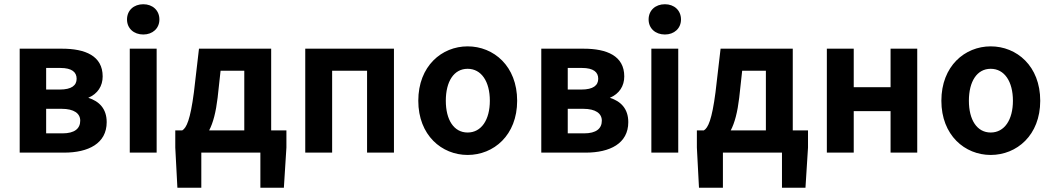

<svg xmlns="http://www.w3.org/2000/svg" viewBox="-20 -721 4975 907"><path d="M73 -491V0H283C397 0 484 -43 484 -144C484 -208 448 -243 397 -259C442 -278 465 -315 465 -360C465 -457 383 -491 273 -491ZM198 -91V-207H271C330 -207 359 -185 359 -151C359 -114 333 -91 275 -91ZM265 -400C320 -400 342 -380 342 -349C342 -318 319 -298 262 -298H198V-400Z M593 -491V0H720V-491ZM580 -629C580 -587 612 -558 657 -558C701 -558 733 -587 733 -629C733 -672 701 -701 657 -701C612 -701 580 -672 580 -629Z M818 166H931V0H1210V166H1321L1333 -24V-105H1261V-491H920L896 -285C879 -155 861 -117 841 -105H808V-24ZM968 -105C987 -141 1000 -192 1008 -259L1022 -387H1134V-105Z M1422 0H1549V-387H1714V0H1841V-491H1422Z M2189 11C2312 11 2423 -82 2423 -245C2423 -409 2312 -502 2189 -502C2067 -502 1956 -409 1956 -245C1956 -82 2067 11 2189 11ZM2189 -396C2254 -396 2294 -336 2294 -245C2294 -155 2254 -95 2189 -95C2124 -95 2086 -155 2086 -245C2086 -336 2124 -396 2189 -396Z M2537 -491V0H2747C2861 0 2948 -43 2948 -144C2948 -208 2912 -243 2861 -259C2906 -278 2929 -315 2929 -360C2929 -457 2847 -491 2737 -491ZM2662 -91V-207H2735C2794 -207 2823 -185 2823 -151C2823 -114 2797 -91 2739 -91ZM2729 -400C2784 -400 2806 -380 2806 -349C2806 -318 2783 -298 2726 -298H2662V-400Z M3057 -491V0H3184V-491ZM3044 -629C3044 -587 3076 -558 3121 -558C3165 -558 3197 -587 3197 -629C3197 -672 3165 -701 3121 -701C3076 -701 3044 -672 3044 -629Z M3282 166H3395V0H3674V166H3785L3797 -24V-105H3725V-491H3384L3360 -285C3343 -155 3325 -117 3305 -105H3272V-24ZM3432 -105C3451 -141 3464 -192 3472 -259L3486 -387H3598V-105Z M4013 0V-196H4187V0H4313V-491H4187V-309H4013V-491H3886V0Z M4660 11C4783 11 4894 -82 4894 -245C4894 -409 4783 -502 4660 -502C4538 -502 4427 -409 4427 -245C4427 -82 4538 11 4660 11ZM4660 -396C4725 -396 4765 -336 4765 -245C4765 -155 4725 -95 4660 -95C4595 -95 4557 -155 4557 -245C4557 -336 4595 -396 4660 -396Z"/></svg>

Font: Source Sans Pro SemBd
Style: Regular
Weight: 700
Designer: Paul D. Hunt
Foundry: Adobe Systems Incorporated
Version: Version 2.020;PS 2.0;hotconv 1.0.86;makeotf.lib2.5.63406